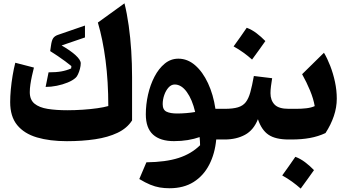

<svg xmlns="http://www.w3.org/2000/svg" viewBox="-20 -821 2042 1130"><path d="M757.3 -112.3V-366Q757.3 -446 752.4 -522.7Q747.4 -599.4 737.5 -670.2Q727.7 -740.9 712.6 -801.4L556 -688.3Q585 -590.3 601.2 -465.9Q617.4 -341.5 617.4 -196.9Q592.3 -189.6 552.7 -184Q513 -178.4 467 -175.3Q421.1 -172.2 376 -172.2Q310.1 -172.2 260.4 -180.2Q210.8 -188.2 183 -211Q155.3 -233.9 155.3 -278.5Q155.3 -300.1 158.9 -324.2Q162.4 -348.3 167.9 -373.5Q173.3 -398.8 179.7 -423.3L70 -451.7Q61.2 -417.8 54.3 -376.5Q47.4 -335.3 43.6 -294.4Q39.9 -253.4 39.9 -220.2Q39.9 -135.1 81.2 -84.7Q122.6 -34.3 197.6 -12.2Q272.6 9.9 373.5 9.9Q463.5 9.9 539.6 -1.4Q615.6 -12.7 671.7 -39.4Q727.9 -66.1 757.3 -112.3ZM480 -670.6 320.5 -615.6Q302.7 -609.5 293.5 -597Q284.3 -584.5 279.9 -551.6L275.4 -520.3Q297.7 -506.5 320.3 -491.1Q342.9 -475.7 363.6 -460.5Q384.3 -445.3 400.1 -432.1L398.6 -418.1Q370.3 -405.8 340.3 -400.6Q310.4 -395.3 265.8 -395.3L248.5 -309.4Q280.4 -309.4 314.5 -316.3Q348.6 -323.2 378.1 -335.3Q407.6 -347.3 425 -363.1Q432.1 -368.8 439 -383.6Q446 -398.4 450.6 -416.2Q455.2 -433.9 455.2 -448.2Q455.2 -468.4 424.6 -496.3Q393.9 -524.1 342.6 -553.5L480.1 -600.6Z M1008.3 -323.7Q1047.5 -323.7 1079.5 -279.5Q1111.5 -235.2 1128.6 -161.9Q1104.7 -157.7 1076.7 -155.4Q1048.7 -153 1023.1 -153Q981.9 -153 959.7 -163.9Q937.5 -174.8 937.5 -208Q937.5 -235.2 946.8 -261.9Q956.1 -288.6 972.1 -306.2Q988.1 -323.7 1008.3 -323.7ZM1029.8 -475.7Q985 -475.7 949.5 -446.6Q914.1 -417.5 889.2 -369.6Q864.3 -321.8 851.2 -263.8Q838.2 -205.7 838.2 -148.1Q838.2 -67.5 880.5 -29Q922.9 9.6 1003.9 9.6Q1047.4 9.6 1085.5 3.3Q1123.7 -3.1 1154.8 -14.2Q1156.1 -1.3 1156.7 10Q1157.4 21.3 1157.6 33.7Q1106 84.5 1031.1 108.6Q956.2 132.8 841.6 134.3L799.8 232.6Q835.1 253.9 864 265.8Q892.9 277.7 920.2 282.3Q947.6 286.9 977.5 286.9Q1061 286.9 1119.5 250.1Q1177.9 213.2 1211.3 148.4Q1244.8 83.7 1252.6 0H1302.2V-180.5H1247.9Q1235.4 -264.5 1204.2 -331.4Q1173 -398.3 1128.3 -437Q1083.5 -475.7 1029.8 -475.7Z M1432.1 -657.6Q1413.4 -630.4 1394.3 -603Q1375.2 -575.7 1354.8 -547.9Q1385.7 -530.8 1412.7 -511.3Q1439.6 -491.9 1463.5 -470.5Q1484 -498.4 1503.5 -525.5Q1522.9 -552.6 1541.8 -579.3Q1516.9 -605 1489.5 -625.7Q1462.1 -646.5 1432.1 -657.6ZM1302.2 0Q1371.1 0 1422 -27.7Q1472.8 -55.3 1498 -119.5Q1519.4 -55.5 1560.5 -27.8Q1601.6 0 1679.4 0H1679.9V-180.5H1679.4Q1620.1 -180.5 1596 -205.6Q1571.9 -230.8 1571.9 -272.5Q1571.9 -291.3 1574.8 -313.7Q1577.6 -336.1 1581.7 -360.7L1474.1 -373.7Q1463.7 -316.2 1453.4 -278.6Q1443 -241 1426.4 -219.6Q1409.7 -198.2 1380.3 -189.4Q1350.9 -180.5 1302.2 -180.5Q1292 -180.5 1286.9 -172.4Q1281.7 -164.4 1281.7 -142.9V-37.6Q1281.7 -16.1 1286.9 -8.1Q1292 0 1302.2 0Z M1718.3 101.9Q1699.5 129.1 1680.4 156.4Q1661.3 183.8 1641 211.6Q1671.9 228.7 1698.8 248.1Q1725.7 267.6 1749.7 288.9Q1770.2 261.1 1789.6 234Q1809.1 206.9 1828 180.2Q1803.1 154.5 1775.6 133.7Q1748.2 113 1718.3 101.9ZM1679.7 0H1695.3Q1755.5 0 1804.3 -9Q1853 -17.9 1895.7 -37.9Q1927.6 -86.9 1944.8 -138Q1962.1 -189.1 1962.1 -240.2Q1962.1 -289.6 1951.5 -339Q1940.9 -388.5 1923.7 -432.9Q1906.6 -477.2 1886.6 -510.6L1758.1 -384.3Q1784.7 -336.9 1804.9 -288Q1825 -239.1 1832.2 -196.5Q1812.2 -187.3 1783.9 -183.9Q1755.7 -180.5 1722.2 -180.5H1679.7Q1669.4 -180.5 1664.3 -172.4Q1659.2 -164.4 1659.2 -142.9V-37.6Q1659.2 -16.1 1664.3 -8.1Q1669.4 0 1679.7 0Z"/></svg>

Font: Pinar FD VF
Style: Regular
Weight: 300
Designer: Amin Abedi
Version: Version 2.000